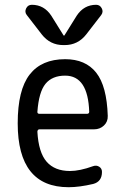

<svg xmlns="http://www.w3.org/2000/svg" viewBox="-20 -780 540 810"><path d="M254.9 -460.9Q200.2 -460.9 171.9 -426.3Q143.6 -391.6 137.7 -307.6Q137.7 -299.8 146.5 -299.8H346.7Q355.5 -299.8 356.4 -307.6Q351.6 -460.9 254.9 -460.9ZM269.5 9.8Q54.7 9.8 54.7 -259.8Q54.7 -400.4 105 -465.3Q155.3 -530.3 254.9 -530.3Q340.8 -530.3 385.7 -473.6Q430.7 -417 434.6 -291Q435.5 -266.6 418.5 -250.5Q401.4 -234.4 377 -234.4H146.5Q138.7 -234.4 137.7 -224.6Q142.6 -136.7 176.8 -97.7Q210.9 -58.6 275.4 -58.6Q316.4 -58.6 373 -79.1Q386.7 -84 398.4 -76.7Q410.2 -69.3 410.2 -54.7Q410.2 -13.7 373 -3.9Q314.5 9.8 269.5 9.8ZM385.7 -759.8Q401.4 -759.8 409.2 -745.1Q417 -730.5 407.2 -716.8L343.8 -634.8Q308.6 -589.8 252.9 -589.8H247.1Q191.4 -589.8 156.2 -634.8L92.8 -716.8Q83 -729.5 90.3 -744.6Q97.7 -759.8 114.3 -759.8Q166 -759.8 196.3 -713.9L248 -630.9Q248 -629.9 250 -629.9Q252 -629.9 252 -630.9L303.7 -713.9Q334 -759.8 385.7 -759.8Z"/></svg>

Font: Rounded Mgen+ 2m regular
Style: Regular
Weight: 400
Designer: [Source Han Sans]
Ryoko NISHIZUKA  (kana & ideographs); Paul D. Hunt (Latin, Greek & Cyrillic); Wenlong ZHANG  (bopomofo
Version: Version 1.059.20150602